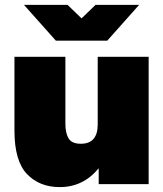

<svg xmlns="http://www.w3.org/2000/svg" viewBox="-20 -752 665 784"><path d="M310 -165Q379 -165 379 -244V-520H587V0H383V-65Q320 12 224 12Q141 12 90 -41.5Q39 -95 39 -219V-520H247V-246Q247 -209 260 -187Q273 -165 310 -165ZM78 -732H256L313 -677L370 -732H548L418 -586H208Z"/></svg>

Font: Aspekta 1000
Style: Regular
Weight: 1000
Designer: Ivo Dolenc
Version: Version 2.000